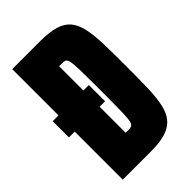

<svg xmlns="http://www.w3.org/2000/svg" viewBox="-210 -766 845 845"><g transform="rotate(-45 212.5 -344.0)"><path d="M35 0V-299H-1V-400H35V-688H211Q267 -688 303 -677Q339 -666 359 -641.5Q379 -617 387.5 -576.5Q396 -536 397.5 -478.5Q399 -421 399 -344Q399 -267 397.5 -210Q396 -153 387.5 -112.5Q379 -72 359 -47.5Q339 -23 303 -11.5Q267 0 211 0ZM190 -137H209Q218 -137 225 -139.5Q232 -142 236 -151.5Q240 -161 241.5 -183Q243 -205 243.5 -244Q244 -283 244 -344Q244 -406 243.5 -445.5Q243 -485 241.5 -506.5Q240 -528 236 -537.5Q232 -547 225.5 -549Q219 -551 209 -551H190V-400H224V-299H190Z"/></g></svg>

Font: Saira ExtraCondensed Black
Style: Regular
Weight: 900
Width: 2
Designer: Hector Gatti with collaboration of the Omnibus-Type team
Foundry: Omnibus-Type
Version: Version 1.101